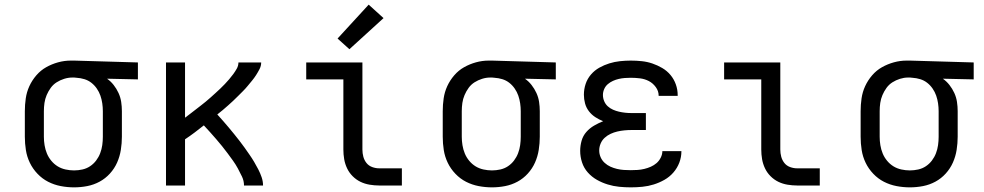

<svg xmlns="http://www.w3.org/2000/svg" viewBox="-20 -799 4240 827"><path d="M299 8Q270 8 241.5 2.5Q213 -3 187.5 -16Q162 -29 141.5 -50.5Q121 -72 108.5 -98Q96 -124 91.5 -152.5Q87 -181 87 -210V-320Q87 -348 91 -375.5Q95 -403 106.5 -428Q118 -453 136.5 -474.5Q155 -496 179 -509.5Q203 -523 230 -530.5Q257 -538 285 -538Q289 -538 292.5 -538Q296 -538 300 -538L574 -530V-457L441 -460Q457 -449 469.5 -433Q482 -417 490.5 -398.5Q499 -380 502 -360Q505 -340 505 -320V-210Q505 -182 500.5 -153.5Q496 -125 484.5 -99Q473 -73 453.5 -51.5Q434 -30 409 -16.5Q384 -3 356 2.5Q328 8 299 8ZM299 -65Q317 -65 335 -69Q353 -73 368 -83Q383 -93 394 -107.5Q405 -122 411.5 -139Q418 -156 420.5 -174Q423 -192 423 -210V-320Q423 -337 420.5 -354Q418 -371 412.5 -387Q407 -403 397 -417.5Q387 -432 373.5 -442.5Q360 -453 343.5 -458Q327 -463 310 -464L300 -465Q298 -465 295.5 -465Q293 -465 291 -465Q274 -465 256.5 -459.5Q239 -454 224 -444.5Q209 -435 198.5 -420.5Q188 -406 181 -389.5Q174 -373 171.5 -355.5Q169 -338 169 -320V-210Q169 -192 172 -173.5Q175 -155 182 -138Q189 -121 201 -106.5Q213 -92 228.5 -82.5Q244 -73 262.5 -69Q281 -65 299 -65Z M695 0V-530H777V-292Q789 -301 800 -309.5Q811 -318 822 -326.5Q833 -335 844 -343.5Q855 -352 866 -361Q877 -370 887.5 -379.5Q898 -389 908 -398Q918 -407 928.5 -417Q939 -427 948.5 -437Q958 -447 967 -457.5Q976 -468 984.5 -479.5Q993 -491 1000 -503.5Q1007 -516 1007 -530H1105Q1105 -515 1098 -501.5Q1091 -488 1083 -475.5Q1075 -463 1065.5 -451.5Q1056 -440 1046.5 -428.5Q1037 -417 1026.5 -406.5Q1016 -396 1005.5 -385.5Q995 -375 984 -364.5Q973 -354 962 -344.5Q951 -335 939.5 -325Q928 -315 916 -306Q929 -292 941 -278Q953 -264 965 -250Q977 -236 988.5 -221.5Q1000 -207 1011.5 -192.5Q1023 -178 1033.5 -163Q1044 -148 1054.5 -133Q1065 -118 1074.5 -102Q1084 -86 1092.5 -69.5Q1101 -53 1107 -35.5Q1113 -18 1113 0H1031Q1031 -20 1022.5 -38Q1014 -56 1004.5 -73.5Q995 -91 983.5 -107Q972 -123 960.5 -138.5Q949 -154 936.5 -169.5Q924 -185 911 -200Q898 -215 885 -229.5Q872 -244 858 -259Q838 -243 818 -228Q798 -213 777 -199V0Z M1613 0Q1593 0 1572 -3.5Q1551 -7 1532.5 -16Q1514 -25 1499 -40Q1484 -55 1475 -74Q1466 -93 1462.5 -113.5Q1459 -134 1459 -155V-457H1299V-530H1541V-155Q1541 -139 1545 -124Q1549 -109 1558.5 -97Q1568 -85 1583 -79.5Q1598 -74 1613 -74H1711V0ZM1485 -587 1434 -633 1568 -779 1632 -721Z M2099 8Q2070 8 2041.5 2.5Q2013 -3 1987.5 -16Q1962 -29 1941.5 -50.5Q1921 -72 1908.5 -98Q1896 -124 1891.5 -152.5Q1887 -181 1887 -210V-320Q1887 -348 1891 -375.5Q1895 -403 1906.5 -428Q1918 -453 1936.5 -474.5Q1955 -496 1979 -509.5Q2003 -523 2030 -530.5Q2057 -538 2085 -538Q2089 -538 2092.5 -538Q2096 -538 2100 -538L2374 -530V-457L2241 -460Q2257 -449 2269.5 -433Q2282 -417 2290.5 -398.5Q2299 -380 2302 -360Q2305 -340 2305 -320V-210Q2305 -182 2300.5 -153.5Q2296 -125 2284.5 -99Q2273 -73 2253.5 -51.5Q2234 -30 2209 -16.5Q2184 -3 2156 2.5Q2128 8 2099 8ZM2099 -65Q2117 -65 2135 -69Q2153 -73 2168 -83Q2183 -93 2194 -107.5Q2205 -122 2211.5 -139Q2218 -156 2220.5 -174Q2223 -192 2223 -210V-320Q2223 -337 2220.5 -354Q2218 -371 2212.5 -387Q2207 -403 2197 -417.5Q2187 -432 2173.5 -442.5Q2160 -453 2143.5 -458Q2127 -463 2110 -464L2100 -465Q2098 -465 2095.5 -465Q2093 -465 2091 -465Q2074 -465 2056.5 -459.5Q2039 -454 2024 -444.5Q2009 -435 1998.5 -420.5Q1988 -406 1981 -389.5Q1974 -373 1971.5 -355.5Q1969 -338 1969 -320V-210Q1969 -192 1972 -173.5Q1975 -155 1982 -138Q1989 -121 2001 -106.5Q2013 -92 2028.5 -82.5Q2044 -73 2062.5 -69Q2081 -65 2099 -65Z M2697 8Q2672 8 2647 5.5Q2622 3 2597.5 -4.5Q2573 -12 2551 -24.5Q2529 -37 2512 -56Q2495 -75 2487 -99.5Q2479 -124 2479 -149Q2479 -171 2485 -192.5Q2491 -214 2505.5 -230.5Q2520 -247 2539 -258Q2558 -269 2578 -277Q2560 -284 2544 -294.5Q2528 -305 2516.5 -320Q2505 -335 2500 -353.5Q2495 -372 2495 -391Q2495 -415 2502.5 -437.5Q2510 -460 2525.5 -478Q2541 -496 2561.5 -507.5Q2582 -519 2604.5 -526Q2627 -533 2650.5 -535.5Q2674 -538 2697 -538Q2721 -538 2744.5 -535.5Q2768 -533 2790 -525.5Q2812 -518 2832.5 -506Q2853 -494 2868 -476Q2883 -458 2891 -435.5Q2899 -413 2899 -389Q2899 -388 2899 -387.5Q2899 -387 2899 -386H2817Q2817 -387 2817 -387Q2817 -387 2817 -387Q2817 -407 2804.5 -424Q2792 -441 2774.5 -450Q2757 -459 2737 -461.5Q2717 -464 2697 -464Q2684 -464 2671 -463Q2658 -462 2645 -459Q2632 -456 2620 -450.5Q2608 -445 2598 -436.5Q2588 -428 2582.5 -415.5Q2577 -403 2577 -390Q2577 -376 2582.5 -363Q2588 -350 2598 -341Q2608 -332 2620.5 -326.5Q2633 -321 2646 -318Q2659 -315 2672.5 -313.5Q2686 -312 2700 -312H2762V-239H2700Q2685 -239 2669.5 -237.5Q2654 -236 2639 -232.5Q2624 -229 2610 -222.5Q2596 -216 2584.5 -205.5Q2573 -195 2567 -180.5Q2561 -166 2561 -151Q2561 -136 2567 -122Q2573 -108 2584.5 -97.5Q2596 -87 2609.5 -81Q2623 -75 2637.5 -71.5Q2652 -68 2667 -67Q2682 -66 2697 -66Q2712 -66 2726.5 -67Q2741 -68 2755.5 -71.5Q2770 -75 2783.5 -81Q2797 -87 2808 -96.5Q2819 -106 2826 -120Q2833 -134 2833 -148H2915Q2915 -148 2915 -148Q2915 -148 2915 -147Q2915 -122 2906 -98.5Q2897 -75 2880.5 -56Q2864 -37 2842 -24.5Q2820 -12 2796 -4.5Q2772 3 2747 5.5Q2722 8 2697 8Z M3413 0Q3393 0 3372 -3.5Q3351 -7 3332.5 -16Q3314 -25 3299 -40Q3284 -55 3275 -74Q3266 -93 3262.5 -113.5Q3259 -134 3259 -155V-457H3099V-530H3341V-155Q3341 -139 3345 -124Q3349 -109 3358.5 -97Q3368 -85 3383 -79.5Q3398 -74 3413 -74H3511V0Z M3899 8Q3870 8 3841.5 2.5Q3813 -3 3787.5 -16Q3762 -29 3741.5 -50.5Q3721 -72 3708.5 -98Q3696 -124 3691.5 -152.5Q3687 -181 3687 -210V-320Q3687 -348 3691 -375.5Q3695 -403 3706.5 -428Q3718 -453 3736.5 -474.5Q3755 -496 3779 -509.5Q3803 -523 3830 -530.5Q3857 -538 3885 -538Q3889 -538 3892.5 -538Q3896 -538 3900 -538L4174 -530V-457L4041 -460Q4057 -449 4069.5 -433Q4082 -417 4090.5 -398.5Q4099 -380 4102 -360Q4105 -340 4105 -320V-210Q4105 -182 4100.5 -153.5Q4096 -125 4084.5 -99Q4073 -73 4053.5 -51.5Q4034 -30 4009 -16.5Q3984 -3 3956 2.5Q3928 8 3899 8ZM3899 -65Q3917 -65 3935 -69Q3953 -73 3968 -83Q3983 -93 3994 -107.5Q4005 -122 4011.5 -139Q4018 -156 4020.5 -174Q4023 -192 4023 -210V-320Q4023 -337 4020.5 -354Q4018 -371 4012.5 -387Q4007 -403 3997 -417.5Q3987 -432 3973.5 -442.5Q3960 -453 3943.5 -458Q3927 -463 3910 -464L3900 -465Q3898 -465 3895.5 -465Q3893 -465 3891 -465Q3874 -465 3856.5 -459.5Q3839 -454 3824 -444.5Q3809 -435 3798.5 -420.5Q3788 -406 3781 -389.5Q3774 -373 3771.5 -355.5Q3769 -338 3769 -320V-210Q3769 -192 3772 -173.5Q3775 -155 3782 -138Q3789 -121 3801 -106.5Q3813 -92 3828.5 -82.5Q3844 -73 3862.5 -69Q3881 -65 3899 -65Z"/></svg>

Font: Iosevka Curly Slab Extended
Style: Regular
Weight: 400
Width: 7
Monospace: yes
Designer: Belleve Invis
Foundry: Belleve Invis
Version: Version 11.1.0; ttfautohint (v1.8.3)